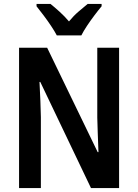

<svg xmlns="http://www.w3.org/2000/svg" viewBox="-20 -1050 703 977"><path d="M586 -93H443L185 -633H181Q184 -578 185.5 -536Q187 -494 188 -454V-93H77V-807H220L477 -276H481Q479 -330 477.5 -370.5Q476 -411 475 -451V-807H586ZM269 -870Q258 -891 240 -918Q222 -945 202 -971.5Q182 -998 166 -1018V-1030H237Q257 -1014 282.5 -991Q308 -968 331 -941Q355 -970 379 -990.5Q403 -1011 426 -1030H497V-1018Q481 -999 461 -972.5Q441 -946 423 -919Q405 -892 394 -870Z"/></svg>

Font: Noto Sans Kannada UI Condensed SemiBold
Style: Regular
Weight: 600
Width: 3
Designer: Jelle Bosma - Monotype Design Team
Foundry: Monotype Imaging Inc.
Version: Version 2.005; ttfautohint (v1.8.4.7-5d5b)